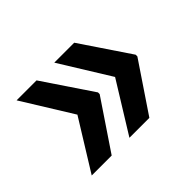

<svg xmlns="http://www.w3.org/2000/svg" viewBox="-95 -690 788 788"><g transform="rotate(-45 299.5 -296.0)"><path d="M315.3 -291.2V-301.1L171.9 -514.2H56.1L191.1 -296.2L56.1 -78.1H171.9ZM390.6 -514.2H274.9L409.8 -296.2L274.9 -78.1H390.6L534.1 -291.2V-301.1Z"/></g></svg>

Font: TID UI Semi Bold
Style: Regular
Weight: 600
Designer: The TID Project Authors
Foundry: Bakken & Bæck
Version: Version 1.001;hotconv 1.0.109;makeotfexe 2.5.65596